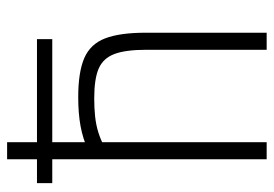

<svg xmlns="http://www.w3.org/2000/svg" viewBox="-135 -635 770 540"><g transform="rotate(-90 250.0 -365.0)"><path d="M5 -603V-646H410V-603ZM380 -338Q380 -397 368 -428.5Q356 -460 327 -472.5Q298 -485 243 -485Q216 -485 192.5 -482.5Q169 -480 148 -473.5Q127 -467 104 -455L97 -502Q130 -517 165.5 -523.5Q201 -530 247 -530Q317 -530 356.5 -513Q396 -496 412 -454.5Q428 -413 428 -340V0H380ZM72 0V-730H120V0Z"/></g></svg>

Font: M PLUS Code Latin Light
Style: Regular
Weight: 300
Designer: Coji Morishita
Foundry: UNDERFOREST DESIGN
Version: Version 1.002; ttfautohint (v1.8.3)